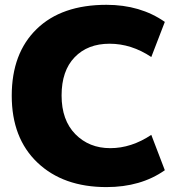

<svg xmlns="http://www.w3.org/2000/svg" viewBox="-20 -760 751 790"><path d="M418 -740.2Q557.6 -740.2 658.2 -669.9L602.5 -525.4Q520.5 -580.1 430.7 -580.1Q340.8 -580.1 287.1 -524.4Q233.4 -468.8 233.4 -367.2Q233.4 -265.6 290 -208Q346.7 -150.4 433.6 -150.4Q520.5 -150.4 602.5 -205.1L658.2 -59.6Q559.6 9.8 418 9.8Q240.2 9.8 134.3 -90.8Q28.3 -191.4 28.3 -366.2Q28.3 -541 130.9 -640.6Q233.4 -740.2 418 -740.2Z"/></svg>

Font: GenEi M Gothic v2 Black
Style: Regular
Weight: 900
Version: Version 2.0